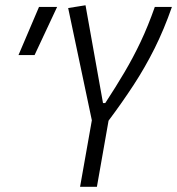

<svg xmlns="http://www.w3.org/2000/svg" viewBox="-20 -720 683 740"><path d="M288.6 0 334 -256.3 242.7 -689 309.6 -699.7 377 -322.8H385.7Q426.3 -384.8 459.7 -441.4Q493.2 -498 522 -558.8Q550.8 -619.6 576.7 -693.4H642.6Q612.3 -606.4 575.7 -533.2Q539.1 -460 494.9 -392.3Q450.7 -324.7 398.4 -254.9L353.5 0ZM51.3 -507.8 130.4 -693.4H200.2L113.3 -507.8Z"/></svg>

Font: Cascadia Mono Light
Style: Italic
Weight: 300
Italic angle: -10°
Monospace: yes
Designer: Aaron Bell
Foundry: Saja Typeworks
Version: Version 2404.023; ttfautohint (v1.8.4)